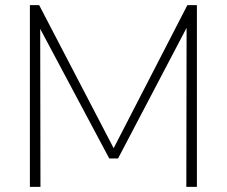

<svg xmlns="http://www.w3.org/2000/svg" viewBox="-20 -725 880 745"><path d="M707 -705H744V0H703L704 -617L438 -110H404L136 -613L137 0H96V-705H132L421 -150Z"/></svg>

Font: wassup Sans
Style: Light
Weight: 200
Version: Version 2.001